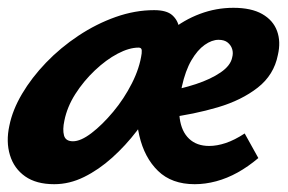

<svg xmlns="http://www.w3.org/2000/svg" viewBox="-23 -458 737 492"><path d="M116 14Q70 14 41.5 -6Q13 -26 2.5 -60.5Q-8 -95 1 -136Q9 -176 33.5 -217.5Q58 -259 95 -297.5Q132 -336 178 -366.5Q224 -397 273.5 -414.5Q323 -432 372 -432Q404 -432 418.5 -419Q433 -406 436 -386.5Q439 -367 437 -347Q433 -317 418 -279.5Q403 -242 380 -201.5Q357 -161 328 -123Q299 -85 264.5 -54Q230 -23 192.5 -4.5Q155 14 116 14ZM164 -96Q184 -96 211.5 -117Q239 -138 267 -171.5Q295 -205 315 -244.5Q335 -284 340 -321Q341 -330 339 -333Q337 -336 332 -336Q308 -336 278.5 -320.5Q249 -305 220 -277.5Q191 -250 170 -217Q149 -184 142 -149Q137 -126 141 -111Q145 -96 164 -96ZM476 14Q417 14 382 -20Q347 -54 334 -110.5Q321 -167 329 -231Q335 -276 357.5 -313.5Q380 -351 414 -379Q448 -407 489.5 -422.5Q531 -438 575 -438Q621 -438 649 -422Q677 -406 687 -378.5Q697 -351 689 -317Q679 -266 637.5 -233.5Q596 -201 535 -183Q474 -165 404 -156L399 -223Q441 -230 479 -242.5Q517 -255 542.5 -272.5Q568 -290 572 -311Q575 -322 572 -332Q569 -342 560.5 -349Q552 -356 537 -356Q520 -356 501.5 -343Q483 -330 467.5 -303.5Q452 -277 443 -236Q433 -189 437.5 -155Q442 -121 461.5 -102.5Q481 -84 513 -84Q533 -84 555.5 -91.5Q578 -99 604 -116L639 -53Q613 -31 586 -16Q559 -1 531 6.5Q503 14 476 14Z"/></svg>

Font: Ysabeau Office ExtraBold
Style: Italic
Weight: 800
Italic angle: -12°
Designer: Christian Thalmann (Catharsis Fonts)
Version: Version 2.001;gftools[0.9.30]; featfreeze: tnum,lnum,ss02